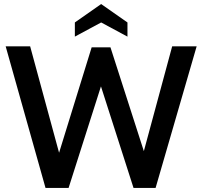

<svg xmlns="http://www.w3.org/2000/svg" viewBox="-20 -929 997 949"><path d="M8 -700H129L272 -174L433 -695H526L691 -182L831 -700H952L749 0H640L479 -502L319 0H205ZM350 -818 480 -909 610 -818V-748L480 -818L350 -748Z"/></svg>

Font: Cabin SemiBold
Style: Regular
Weight: 600
Designer: Pablo Impallari
Foundry: Pablo Impallari. http://www.impallari.com Igino Marini. http://www.ikern.com
Version: Version 2.200